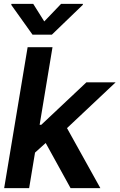

<svg xmlns="http://www.w3.org/2000/svg" viewBox="-20 -971 617 991"><path d="M147 -170.9 171.9 -326.7H192.9L425.8 -545.9H576.7L291 -276.9H264.6ZM1.5 0 122.6 -727.5H251L130.4 0ZM344.2 0 207.5 -248 309.6 -338.9 498 0ZM151.4 -951.2 208.5 -860.4 295.4 -951.2H408.2L407.2 -945.8L247.6 -792H147.9L38.1 -945.8L39.1 -951.2Z"/></svg>

Font: Inter Tight SemiBold
Style: Italic
Weight: 600
Italic angle: -9.39999°
Designer: Rasmus Andersson
Foundry: rsms
Version: Version 3.004